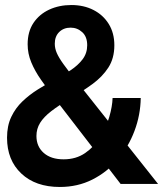

<svg xmlns="http://www.w3.org/2000/svg" viewBox="-20 -732 656 764"><path d="M218 12Q121.5 12 64.8 -41.5Q8 -95 8 -184Q8 -231.5 24.8 -266.8Q41.5 -302 69.2 -328.5Q97 -355 130.2 -375.8Q163.5 -396.5 196 -414Q230.5 -432.5 260.5 -452.2Q290.5 -472 308.8 -496.2Q327 -520.5 327 -552Q327 -586 307.2 -604Q287.5 -622 261 -622Q233.5 -622 215.8 -604.8Q198 -587.5 198 -558Q198 -539.5 206 -521Q214 -502.5 232.5 -476.8Q251 -451 283 -411L609 0H460L195 -344Q167 -380.5 143 -414.8Q119 -449 104.5 -483.8Q90 -518.5 90 -556Q90 -606 113.2 -640.8Q136.5 -675.5 176 -693.8Q215.5 -712 264 -712Q313.5 -712 352 -692.2Q390.5 -672.5 412.8 -636.5Q435 -600.5 435 -552Q435 -500 411.2 -463.2Q387.5 -426.5 347.8 -397.5Q308 -368.5 260 -340Q213.5 -312.5 183.8 -289.5Q154 -266.5 139.5 -243Q125 -219.5 125 -191Q125 -149 154 -123.5Q183 -98 233 -98Q282.5 -98 318.8 -123Q355 -148 378.8 -186.2Q402.5 -224.5 414.8 -266.5Q427 -308.5 428 -342H540Q539 -274.5 515.2 -211.2Q491.5 -148 448.8 -97.5Q406 -47 347.5 -17.5Q289 12 218 12Z"/></svg>

Font: Overpass Mono Light
Style: Regular
Weight: 300
Monospace: yes
Designer: Delve Withrington, Dave Bailey
Foundry: Delve Fonts LLC
Version: Version 4.000